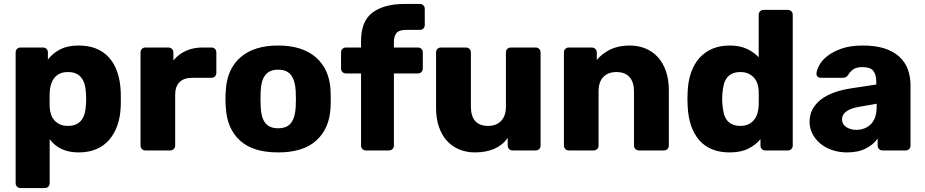

<svg xmlns="http://www.w3.org/2000/svg" viewBox="-20 -760 4674 970"><path d="M84 190Q73 190 66 183Q59 176 59 165V-495Q59 -506 66 -513Q73 -520 84 -520H197Q208 -520 215 -513Q222 -506 222 -495V-459Q245 -490 283 -510Q321 -530 377 -530Q476 -530 530.5 -469.5Q585 -409 590 -297Q591 -260 590 -223Q586 -116 531 -53Q476 10 377 10Q327 10 290.5 -7.5Q254 -25 231 -57V165Q231 176 224 183Q217 190 206 190ZM323 -124Q348 -124 365 -132Q382 -140 392.5 -154.5Q403 -169 408 -188Q413 -207 414 -229Q417 -260 414 -291Q413 -313 408 -332Q403 -351 392.5 -365.5Q382 -380 365 -388Q348 -396 323 -396Q298 -396 281 -387.5Q264 -379 253.5 -365Q243 -351 237.5 -332.5Q232 -314 231 -294Q230 -257 231 -219Q232 -200 237.5 -183Q243 -166 254 -153Q265 -140 282 -132Q299 -124 323 -124Z M715 0Q704 0 697 -7Q690 -14 690 -25V-495Q690 -506 697 -513Q704 -520 715 -520H830Q841 -520 848.5 -513Q856 -506 856 -495V-455Q882 -486 919 -503Q956 -520 1004 -520H1048Q1059 -520 1066 -513Q1073 -506 1073 -495V-392Q1073 -381 1066 -374Q1059 -367 1048 -367H951Q909 -367 887 -345Q865 -323 865 -281V-25Q865 -14 857.5 -7Q850 0 839 0Z M1385 10Q1258 10 1192.5 -50Q1127 -110 1121 -215Q1119 -235 1119 -260Q1119 -285 1121 -305Q1127 -411 1195 -470.5Q1263 -530 1385 -530Q1507 -530 1575.5 -470.5Q1644 -411 1650 -305Q1651 -285 1651 -260Q1651 -235 1650 -215Q1644 -110 1578 -50Q1512 10 1385 10ZM1385 -112Q1430 -112 1450.5 -139Q1471 -166 1474 -220Q1475 -235 1475 -260Q1475 -285 1474 -300Q1471 -353 1450.5 -380.5Q1430 -408 1385 -408Q1341 -408 1320 -380.5Q1299 -353 1297 -300Q1296 -285 1296 -260Q1296 -235 1297 -220Q1299 -166 1320 -139Q1341 -112 1385 -112Z M1829 0Q1818 0 1811 -7Q1804 -14 1804 -25V-389H1728Q1717 -389 1710 -396Q1703 -403 1703 -414V-495Q1703 -506 1710 -513Q1717 -520 1728 -520H1804V-552Q1804 -654 1862.5 -697Q1921 -740 2023 -740H2101Q2112 -740 2119 -733Q2126 -726 2126 -715V-634Q2126 -623 2119 -616Q2112 -609 2101 -609H2031Q1996 -609 1983 -593Q1970 -577 1970 -547V-520H2091Q2102 -520 2109 -513Q2116 -506 2116 -495V-414Q2116 -403 2109 -396Q2102 -389 2091 -389H1970V-25Q1970 -14 1963 -7Q1956 0 1945 0Z M2379 10Q2336 10 2300 -5Q2264 -20 2238 -48.5Q2212 -77 2197.5 -119Q2183 -161 2183 -216V-495Q2183 -506 2190 -513Q2197 -520 2208 -520H2333Q2344 -520 2351.5 -513Q2359 -506 2359 -495V-222Q2359 -124 2446 -124Q2488 -124 2512 -149.5Q2536 -175 2536 -222V-495Q2536 -506 2543 -513Q2550 -520 2561 -520H2686Q2697 -520 2704 -513Q2711 -506 2711 -495V-25Q2711 -14 2704 -7Q2697 0 2686 0H2570Q2559 0 2552 -7Q2545 -14 2545 -25V-63Q2493 10 2379 10Z M2854 0Q2843 0 2836 -7Q2829 -14 2829 -25V-495Q2829 -506 2836 -513Q2843 -520 2854 -520H2969Q2980 -520 2987.5 -513Q2995 -506 2995 -495V-457Q3021 -489 3062.5 -509.5Q3104 -530 3161 -530Q3204 -530 3240 -515.5Q3276 -501 3302.5 -472.5Q3329 -444 3344 -401.5Q3359 -359 3359 -304V-25Q3359 -14 3352 -7Q3345 0 3334 0H3208Q3197 0 3190 -7Q3183 -14 3183 -25V-298Q3183 -345 3160.5 -370.5Q3138 -396 3094 -396Q3052 -396 3028 -371Q3004 -346 3004 -298V-25Q3004 -14 2997 -7Q2990 0 2979 0Z M3666 10Q3567 10 3513 -51.5Q3459 -113 3454 -225Q3453 -245 3453 -260.5Q3453 -276 3454 -296Q3456 -349 3471 -392.5Q3486 -436 3513 -466.5Q3540 -497 3578.5 -513.5Q3617 -530 3666 -530Q3717 -530 3752.5 -513.5Q3788 -497 3813 -471V-685Q3813 -696 3820 -703Q3827 -710 3838 -710H3960Q3971 -710 3978 -703Q3985 -696 3985 -685V-25Q3985 -14 3978 -7Q3971 0 3960 0H3847Q3836 0 3829 -7Q3822 -14 3822 -25V-57Q3798 -28 3760.5 -9Q3723 10 3666 10ZM3721 -124Q3745 -124 3762 -132.5Q3779 -141 3790 -155Q3801 -169 3806.5 -187.5Q3812 -206 3813 -226Q3814 -264 3813 -301Q3812 -320 3806.5 -337Q3801 -354 3789.5 -367Q3778 -380 3761 -388Q3744 -396 3721 -396Q3696 -396 3679 -388Q3662 -380 3651.5 -365.5Q3641 -351 3636.5 -332Q3632 -313 3630 -291Q3627 -260 3630 -229Q3632 -207 3636.5 -188Q3641 -169 3651.5 -154.5Q3662 -140 3679 -132Q3696 -124 3721 -124Z M4259 10Q4219 10 4184 -2Q4149 -14 4124 -35Q4099 -56 4084.5 -84Q4070 -112 4070 -145Q4070 -181 4085.5 -209Q4101 -237 4128.5 -258Q4156 -279 4195 -293Q4234 -307 4282 -314L4407 -333V-347Q4407 -383 4392 -402Q4377 -421 4337 -421Q4308 -421 4291.5 -410Q4275 -399 4264 -380Q4254 -367 4239 -367H4127Q4116 -367 4110 -373.5Q4104 -380 4105 -389Q4106 -406 4119 -430.5Q4132 -455 4160 -477Q4188 -499 4232 -514.5Q4276 -530 4339 -530Q4404 -530 4449.5 -515Q4495 -500 4524 -473Q4553 -446 4566.5 -409.5Q4580 -373 4580 -329V-25Q4580 -14 4573 -7Q4566 0 4555 0H4439Q4428 0 4421 -7Q4414 -14 4414 -25V-60Q4394 -31 4355.5 -10.5Q4317 10 4259 10ZM4306 -104Q4351 -104 4380 -133Q4409 -162 4409 -222V-236L4324 -221Q4276 -213 4255 -196.5Q4234 -180 4234 -158Q4234 -132 4255.5 -118Q4277 -104 4306 -104Z"/></svg>

Font: Fz Rubik
Style: Bold
Weight: 700
Designer: Hubert and Fischer
Foundry: Hubert and Fischer
Version: Vit hóa bi FontZin.com